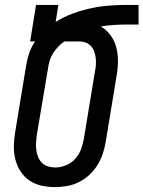

<svg xmlns="http://www.w3.org/2000/svg" viewBox="-20 -755 585 783"><path d="M205 8Q176 8 149 2Q122 -4 100 -19Q78 -34 63.5 -56.5Q49 -79 42.5 -105.5Q36 -132 36.5 -160Q37 -188 42 -217L87 -490Q91 -515 99.5 -539.5Q108 -564 123 -586H103L127 -735H218L207 -666H208Q241 -687 278.5 -700.5Q316 -714 354 -722Q392 -730 429 -732.5Q466 -735 503 -735H545V-655H503Q475 -655 447.5 -653.5Q420 -652 391 -647Q415 -633 431 -611Q447 -589 454 -562.5Q461 -536 461 -507Q461 -478 456 -449L411 -176Q407 -152 399 -128Q391 -104 377.5 -82Q364 -60 344.5 -42Q325 -24 302 -12.5Q279 -1 254 3.5Q229 8 205 8ZM205 -72Q227 -72 249 -81Q271 -90 286.5 -107Q302 -124 310 -145.5Q318 -167 322 -189L367 -462Q370 -476 371 -490Q372 -504 370.5 -517.5Q369 -531 364.5 -544Q360 -557 351.5 -566.5Q343 -576 330.5 -581Q318 -586 304 -586H242Q228 -576 216.5 -563.5Q205 -551 196 -537Q187 -523 182.5 -507.5Q178 -492 176 -477L130 -204Q128 -189 127 -173.5Q126 -158 128 -143Q130 -128 135.5 -114.5Q141 -101 151 -91Q161 -81 175.5 -76.5Q190 -72 205 -72Z"/></svg>

Font: Iosevka Term Curly Md Obl
Style: Regular
Weight: 500
Italic angle: -9°
Designer: Belleve Invis
Foundry: Belleve Invis
Version: Version 32.3.0